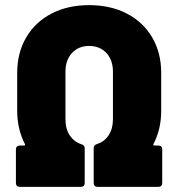

<svg xmlns="http://www.w3.org/2000/svg" viewBox="-20 -728 694 748"><path d="M57 -161H73Q80 -161 77 -167Q47 -225 47 -296V-444Q47 -522 82 -582Q117 -642 180.5 -675Q244 -708 327 -708Q411 -708 474.5 -675Q538 -642 573 -582Q608 -522 608 -444V-296Q608 -225 578 -167Q575 -161 582 -161H597Q604 -161 608 -157Q612 -153 612 -146V-15Q612 -8 608 -4Q604 0 597 0H360Q353 0 349 -4Q345 -8 345 -15V-150Q345 -163 358 -167Q387 -176 403.5 -201.5Q420 -227 420 -263V-448Q420 -494 394.5 -521.5Q369 -549 327 -549Q286 -549 260.5 -521.5Q235 -494 235 -448V-263Q235 -226 251.5 -201Q268 -176 297 -166Q310 -162 310 -150V-15Q310 -8 306 -4Q302 0 295 0H57Q50 0 46 -4Q42 -8 42 -15V-146Q42 -153 46 -157Q50 -161 57 -161Z"/></svg>

Font: Barlow Black
Style: Regular
Weight: 900
Designer: Jeremy Tribby
Foundry: Tribby Type
Version: Version 1.422